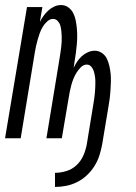

<svg xmlns="http://www.w3.org/2000/svg" viewBox="-21 -548 541 761"><path d="M197 193V137Q219 137 242 130Q265 123 282.5 106.5Q300 90 309.5 68Q319 46 323 24L349 -135Q351 -146 352.5 -157Q354 -168 355 -179Q356 -190 356.5 -201Q357 -212 357 -223Q357 -234 355.5 -244.5Q354 -255 351 -265Q348 -275 341 -283.5Q334 -292 323 -292Q310 -292 299.5 -281.5Q289 -271 282 -259.5Q275 -248 270 -235.5Q265 -223 261.5 -210Q258 -197 255.5 -184.5Q253 -172 251 -159L224 0H163L215 -316Q217 -327 218.5 -338.5Q220 -350 221.5 -361Q223 -372 223.5 -383Q224 -394 223.5 -404.5Q223 -415 222 -426Q221 -437 218 -447Q215 -457 207.5 -465Q200 -473 189 -473Q177 -473 166 -463Q155 -453 148 -441Q141 -429 136.5 -416.5Q132 -404 128.5 -391.5Q125 -379 122 -366Q119 -353 117 -340L61 0H-1L86 -520H147L137 -461Q143 -473 151.5 -485Q160 -497 170.5 -506.5Q181 -516 194 -522Q207 -528 221 -528Q237 -528 249.5 -519Q262 -510 269 -496.5Q276 -483 279 -467.5Q282 -452 283.5 -436.5Q285 -421 285 -405Q285 -389 283.5 -372.5Q282 -356 280 -340Q278 -324 275 -307L271 -279Q277 -292 285 -304Q293 -316 303.5 -325.5Q314 -335 327.5 -341Q341 -347 354 -347Q370 -347 383 -338Q396 -329 402.5 -315.5Q409 -302 412.5 -286.5Q416 -271 417.5 -255.5Q419 -240 418.5 -223.5Q418 -207 417 -191Q416 -175 414 -158.5Q412 -142 409 -126L384 24Q380 46 373 68Q366 90 353.5 110Q341 130 323.5 146.5Q306 163 285 173.5Q264 184 241.5 188.5Q219 193 197 193Z"/></svg>

Font: Iosevka SS04 Light
Style: Italic
Weight: 300
Italic angle: -9°
Monospace: yes
Designer: Belleve Invis
Foundry: Belleve Invis
Version: Version 19.0.0; ttfautohint (v1.8.4)